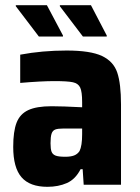

<svg xmlns="http://www.w3.org/2000/svg" viewBox="-20 -713 539 741"><path d="M31 -146Q31 -206 44 -239.5Q57 -273 89 -288Q121 -303 179 -303Q221 -303 297 -299V-319Q297 -359 289.5 -375Q282 -391 261.5 -395.5Q241 -400 190 -400Q140 -400 58 -393V-502Q143 -518 237 -518Q329 -518 373.5 -497Q418 -476 432.5 -433Q447 -390 447 -310V0H303L299 -60H291Q271 -21 238 -6.5Q205 8 163 8Q95 8 63 -29Q31 -66 31 -146ZM287 -130Q297 -150 297 -195V-217H225Q203 -217 193 -213Q183 -209 179 -197Q175 -185 175 -160Q175 -138 179 -127.5Q183 -117 194.5 -112.5Q206 -108 232 -108Q253 -108 266 -113Q279 -118 287 -130ZM130 -572 41 -689V-693H161L223 -576V-572ZM300 -572 211 -689V-693H331L392 -576V-572Z"/></svg>

Font: Saira Semi Condensed
Style: Bold
Weight: 700
Width: 4
Designer: Hector Gatti with collaboration of the Omnibus-Type team
Foundry: Omnibus-Type
Version: Version 1.001; ttfautohint (v1.8)